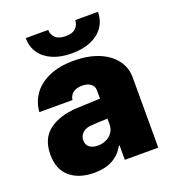

<svg xmlns="http://www.w3.org/2000/svg" viewBox="-133 -821 838 932"><g transform="rotate(-20 286.0 -355.5)"><path d="M219.7 -315.4 343.8 -320.3V-363.3Q343.8 -384.8 327.1 -397Q310.5 -409.2 283.2 -409.2Q254.4 -409.2 236.8 -396.5Q219.2 -383.8 215.8 -359.4H44.9Q48.3 -409.2 76.4 -449.5Q104.5 -489.7 157.7 -513.4Q210.9 -537.1 286.1 -537.1Q358.9 -537.1 413.8 -514.9Q468.8 -492.7 498.5 -452.9Q528.3 -413.1 528.3 -362.3V0H355.5V-74.2H351.6Q306.6 8.8 197.3 8.8Q118.2 8.8 71.3 -30.5Q24.4 -69.8 24.4 -146.5Q24.4 -229 77.6 -269.5Q130.9 -310.1 219.7 -315.4ZM256.8 -109.4Q280.3 -109.4 300.5 -118.9Q320.8 -128.4 333 -146.5Q345.2 -164.6 344.7 -188.5V-216.8Q286.6 -215.3 252.9 -211.9Q228 -209 213.1 -193.8Q198.2 -178.7 198.2 -157.2Q198.2 -134.3 214.4 -121.8Q230.5 -109.4 256.8 -109.4ZM292 -573.2Q235.4 -573.2 193.1 -591.3Q150.9 -609.4 128.2 -642.6Q105.5 -675.8 105.5 -719.7H221.7Q221.7 -695.3 239 -678.7Q256.3 -662.1 292 -662.1Q327.1 -662.1 343.8 -678.5Q360.4 -694.8 361.3 -719.7H478.5Q478.5 -675.8 455.8 -642.6Q433.1 -609.4 390.9 -591.3Q348.6 -573.2 292 -573.2Z"/></g></svg>

Font: Pretendard JP Black
Style: Regular
Weight: 900
Designer: Base glyphs from Inter by Rasmus Andersson; Hangeul glyphs from Noto Sans CJK(Source Han Sans) by Jang Soo-young and Kan
Foundry: Kil Hyung-jin
Version: Version 1.309